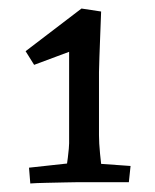

<svg xmlns="http://www.w3.org/2000/svg" viewBox="-20 -757 363 450"><path d="M51 -327 48 -364 167 -377 132 -341Q136 -363 139 -387.5Q142 -412 142 -421V-665L170 -646L60 -605L40 -637L171 -737L217 -730Q216 -706 215 -677Q214 -648 213 -623.5Q212 -599 212 -588V-440Q212 -422 214.5 -396.5Q217 -371 221 -341L188 -375L286 -368L282 -330H163Q157 -330 134.5 -329.5Q112 -329 88 -328.5Q64 -328 51 -327Z"/></svg>

Font: Andada Pro
Style: Regular
Weight: 400
Designer: Carolina Giovagnoli
Foundry: Huerta Tipografica
Version: Version 3.003